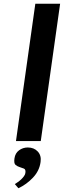

<svg xmlns="http://www.w3.org/2000/svg" viewBox="-20 -751 340 1022"><path d="M197 0H65L168 -731H300ZM59 229Q65 225 74.5 218.5Q84 212 92.5 204Q101 196 107.5 187Q114 178 115 170Q118 151 107.5 146.5Q97 142 85 138.5Q73 135 63 127Q53 119 57 92Q61 64 81.5 49Q102 34 128 34Q161 34 181 55.5Q201 77 196 111Q190 158 155.5 194.5Q121 231 78 251Z"/></svg>

Font: Gamine
Style: Bold Italic
Weight: 700
Designer: Tapiwanashe Sebastian Garikayi
Version: Version 1.000